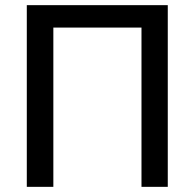

<svg xmlns="http://www.w3.org/2000/svg" viewBox="-20 -725 755 745"><path d="M84 0V-705H631V0H529V-618H187V0Z"/></svg>

Font: Nunito Sans 10pt SemiCondensed SemiBold
Style: Regular
Weight: 600
Width: 4
Designer: Vernon Adams
Foundry: Vernon Adams
Version: Version 3.101;gftools[0.9.27]